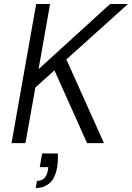

<svg xmlns="http://www.w3.org/2000/svg" viewBox="-20 -720 664 966"><path d="M38 0 162 -700H232L174 -372L534 -700H624L314 -421L503 0H418L254 -366L158 -280L108 0ZM160 226 166 190Q190 190 203.5 176Q217 162 221 135L223 121H180L192 52H271Q272 70 271 87.5Q270 105 268 119Q258 177 229.5 201.5Q201 226 160 226Z"/></svg>

Font: DM Sans 9pt Light
Style: Italic
Weight: 300
Italic angle: -10°
Version: Version 4.004;gftools[0.9.30]